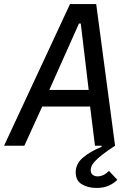

<svg xmlns="http://www.w3.org/2000/svg" viewBox="-34 -718 654 946"><path d="M311 -698H440L533 0Q493 26 469 45Q445 64 432.5 78Q420 92 416.5 102Q413 112 413 120Q413 136 423 143.5Q433 151 447 151Q476 151 503 124L544 168Q529 184 503.5 196Q478 208 441 208Q400 208 369.5 190Q339 172 339 131Q339 90 373 60Q407 30 467 5V0H434L410 -193H174L86 0H-14ZM364 -602H355L209 -275H403Z"/></svg>

Font: IBM Plex Mono Text
Style: Italic
Weight: 450
Italic angle: -9°
Monospace: yes
Designer: Mike Abbink, Paul van der Laan, Pieter van Rosmalen
Foundry: Bold Monday
Version: Version 2.1